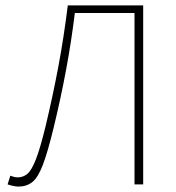

<svg xmlns="http://www.w3.org/2000/svg" viewBox="-20 -680 648 708"><path d="M48 8Q41 8 30.5 6Q20 4 8 0L18 -32Q26 -29 32.5 -27.5Q39 -26 46 -26Q65 -26 80.5 -38.5Q96 -51 112 -91.5Q128 -132 148 -214Q175 -327 195 -433.5Q215 -540 230 -660H508V0H476V-632H256Q243 -526 223.5 -421.5Q204 -317 178 -210Q156 -119 138 -72Q120 -25 99 -8.5Q78 8 48 8Z"/></svg>

Font: Source Sans 3 VF
Style: Regular
Weight: 200
Designer: Paul D. Hunt
Foundry: Adobe
Version: Version 3.046;hotconv 1.0.118;makeotfexe 2.5.65603